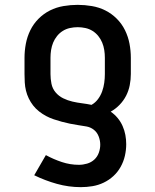

<svg xmlns="http://www.w3.org/2000/svg" viewBox="-20 -558 640 791"><path d="M313 213Q263 213 214.5 199.5Q166 186 121 164L169 81Q200 98 234.5 109.5Q269 121 305 121Q322 121 339 116Q356 111 368.5 99.5Q381 88 387 71.5Q393 55 393 38Q393 21 386.5 4Q380 -13 366.5 -23.5Q353 -34 336 -37Q319 -40 302 -42.5Q285 -45 268 -48.5Q251 -52 234.5 -56.5Q218 -61 201.5 -66.5Q185 -72 170 -80Q155 -88 141 -99Q127 -110 116.5 -123.5Q106 -137 98.5 -152.5Q91 -168 87 -184.5Q83 -201 82 -218.5Q81 -236 81 -253V-320Q81 -349 86.5 -378Q92 -407 105 -433.5Q118 -460 139 -481Q160 -502 186 -515Q212 -528 241.5 -533Q271 -538 300 -538Q329 -538 358.5 -533Q388 -528 414 -515Q440 -502 461 -481Q482 -460 495 -433.5Q508 -407 513.5 -378Q519 -349 519 -320V-253Q519 -230 514.5 -207Q510 -184 499.5 -163.5Q489 -143 472.5 -126Q456 -109 436 -98Q452 -87 464.5 -72Q477 -57 485 -39Q493 -21 496.5 -2Q500 17 500 36Q500 60 494.5 84Q489 108 477 129.5Q465 151 447 167.5Q429 184 407 194.5Q385 205 361 209Q337 213 313 213ZM357 -126Q373 -135 384 -150Q395 -165 401 -182Q407 -199 409.5 -217Q412 -235 412 -253V-320Q412 -336 409.5 -352Q407 -368 401 -382.5Q395 -397 385 -409.5Q375 -422 361.5 -430.5Q348 -439 332 -442.5Q316 -446 300 -446Q284 -446 268 -442.5Q252 -439 238.5 -430.5Q225 -422 215 -409.5Q205 -397 199 -382.5Q193 -368 190.5 -352Q188 -336 188 -320V-253Q188 -233 192 -213Q196 -193 209 -177.5Q222 -162 240.5 -153Q259 -144 278.5 -139.5Q298 -135 318 -132.5Q338 -130 357 -126Z"/></svg>

Font: Iosevka Slab Semibold Extended
Style: Regular
Weight: 600
Width: 7
Monospace: yes
Designer: Belleve Invis
Foundry: Belleve Invis
Version: Version 11.1.0; ttfautohint (v1.8.3)